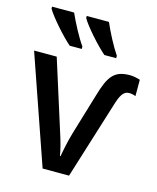

<svg xmlns="http://www.w3.org/2000/svg" viewBox="-115 -846 758 926"><g transform="rotate(15 264.5 -383.0)"><path d="M139 -766H29V-756C49 -721 118 -642 160 -606H220V-618C193 -656 159 -721 139 -766ZM313 -766H202V-756C221 -721 291 -642 333 -606H392V-618C366 -656 332 -721 313 -766ZM479 -544C400 -544 374 -510 344 -406L283 -203C270 -159 260 -109 255 -80H252C249 -103 238 -147 221 -198L113 -539H0L187 0H319L440 -388C454 -434 468 -460 496 -460C506 -460 519 -458 529 -453V-535C513 -540 493 -544 479 -544Z"/></g></svg>

Font: Noto Sans Thai Medium
Style: Regular
Weight: 500
Designer: Monotype Design Team
Foundry: Monotype Imaging Inc.
Version: Version 1.901